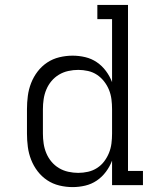

<svg xmlns="http://www.w3.org/2000/svg" viewBox="-20 -755 640 783"><path d="M276 8Q249 8 222 1.5Q195 -5 172.5 -20Q150 -35 133.5 -56.5Q117 -78 107 -103.5Q97 -129 93.5 -156Q90 -183 90 -210V-310Q90 -337 93.5 -364Q97 -391 107 -416.5Q117 -442 133.5 -463.5Q150 -485 172.5 -500Q195 -515 222 -521.5Q249 -528 276 -528Q302 -528 327.5 -522Q353 -516 374.5 -501.5Q396 -487 412 -465.5Q428 -444 437 -420V-677H377V-735H502V-58H563V0H437V-100Q428 -76 412 -54.5Q396 -33 374.5 -18.5Q353 -4 327.5 2Q302 8 276 8ZM299 -50Q319 -50 339 -54.5Q359 -59 376 -70Q393 -81 405 -97Q417 -113 424.5 -131.5Q432 -150 434.5 -170Q437 -190 437 -210V-310Q437 -330 434.5 -350Q432 -370 424.5 -388.5Q417 -407 404.5 -423Q392 -439 375.5 -450Q359 -461 339 -465.5Q319 -470 299 -470Q279 -470 258.5 -465.5Q238 -461 220.5 -450.5Q203 -440 190 -424.5Q177 -409 169 -390Q161 -371 158 -350.5Q155 -330 155 -310V-210Q155 -190 158 -169.5Q161 -149 169 -130Q177 -111 190 -95.5Q203 -80 220.5 -69.5Q238 -59 258.5 -54.5Q279 -50 299 -50Z"/></svg>

Font: Iosevka Etoile Light
Style: Regular
Weight: 300
Designer: Belleve Invis
Foundry: Belleve Invis
Version: Version 25.0.1; ttfautohint (v1.8.4)